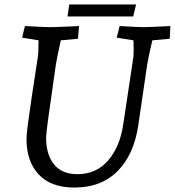

<svg xmlns="http://www.w3.org/2000/svg" viewBox="-20 -827 785 862"><path d="M99 -203Q99 -224 105 -268Q111 -312 123 -395L150 -572Q153 -589 153 -646L79 -658L92 -710Q187 -705 206 -705Q228 -705 335 -710L330 -653L253 -646L248 -623Q243 -600 238.5 -578Q234 -556 231 -538L222 -475Q204 -351 196 -291.5Q188 -232 187 -209Q187 -133 222.5 -89Q258 -45 327 -45Q412 -45 465 -106Q518 -167 533 -267L579 -572Q580 -578 580 -603Q580 -633 579 -646L504 -658L517 -710Q607 -705 625 -705Q645 -705 745 -710L742 -653L664 -646Q647 -574 641 -538L601 -266Q582 -134 508.5 -59.5Q435 15 314 15Q209 15 154 -43.5Q99 -102 99 -203ZM291 -807H591L578 -753H283Z"/></svg>

Font: Andada Pro
Style: Italic
Weight: 400
Italic angle: -7°
Designer: Carolina Giovagnoli
Foundry: Huerta Tipografica
Version: Version 3.005; ttfautohint (v1.8.4)